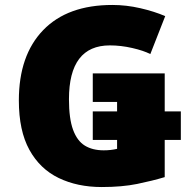

<svg xmlns="http://www.w3.org/2000/svg" viewBox="-20 -744 764 774"><path d="M390 10Q292 10 216.5 -26.5Q141 -63 98.5 -140Q56 -217 56 -339Q56 -521 154 -622.5Q252 -724 433 -724Q489 -724 545.5 -711Q602 -698 646 -679L586 -526Q559 -540 513 -550.5Q467 -561 423 -561Q258 -561 258 -344Q258 -266 274.5 -221Q291 -176 322 -157Q353 -138 398 -138Q427 -138 452 -144V-180H354V-295H452V-333H354V-448H644V-295H709V-180H644V-30Q594 -15 533 -2.5Q472 10 390 10Z"/></svg>

Font: Noto Sans Black
Style: Regular
Weight: 900
Designer: Monotype Design Team
Foundry: Monotype Imaging Inc.
Version: Version 2.007